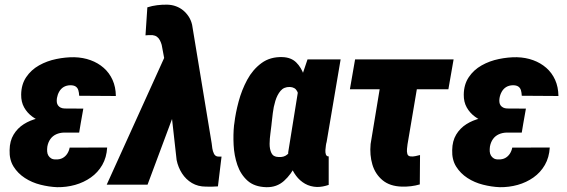

<svg xmlns="http://www.w3.org/2000/svg" viewBox="-20 -779 2390 810"><path d="M206.5 -287.6 325.2 -287.1 314 -219.7H250.5Q231.9 -219.2 217 -212.4Q202.1 -205.6 192.6 -192.4Q183.1 -179.2 179.7 -160.6Q178.2 -149.4 179 -139.6Q179.7 -129.9 184.1 -122.6Q188.5 -115.2 196.3 -110.6Q204.1 -106 216.3 -106.4Q232.4 -106 244.1 -112.3Q255.9 -118.7 263.4 -130.1Q271 -141.6 273.9 -156.2L432.1 -156.7Q429.7 -114.7 411.4 -83Q393.1 -51.3 363.3 -30.3Q333.5 -9.3 296.9 1Q260.3 11.2 221.2 10.7Q186.5 9.3 150.6 0.2Q114.7 -8.8 85 -28.1Q55.2 -47.4 37.1 -76.4Q19 -105.5 20.5 -146Q21 -184.1 37.4 -211.2Q53.7 -238.3 80.3 -255.1Q106.9 -272 139.9 -279.8Q172.9 -287.6 206.5 -287.6ZM319.3 -252 218.8 -252.4Q191.9 -253.4 165.3 -262Q138.7 -270.5 116.7 -286.6Q94.7 -302.7 81.8 -325.9Q68.8 -349.1 69.3 -379.9Q69.8 -422.9 90.6 -453.6Q111.3 -484.4 144.8 -503.2Q178.2 -522 217.5 -530Q256.8 -538.1 293.5 -537.6Q330.6 -536.6 362.1 -525.1Q393.6 -513.7 417.5 -492.7Q441.4 -471.7 454.8 -441.9Q468.3 -412.1 468.8 -374L314 -375Q313.5 -388.2 310.5 -398.2Q307.6 -408.2 299.6 -413.8Q291.5 -419.4 276.4 -419.4Q260.3 -418.9 248.5 -411.9Q236.8 -404.8 229.7 -392.3Q222.7 -379.9 220.2 -365.2Q218.8 -356 219.7 -347.9Q220.7 -339.8 224.9 -334.2Q229 -328.6 235.6 -325.2Q242.2 -321.8 252 -321.3L331.5 -320.8Z M719.2 -313 602.5 0H430.2L676.8 -543.9L786.1 -543.5ZM686 -759.3Q705.6 -758.8 722.7 -752.4Q739.7 -746.1 753.2 -734.9Q766.6 -723.6 776.4 -708.5Q786.1 -693.4 790.5 -674.3L873 -174.3Q874 -165.5 875.7 -153.3Q877.4 -141.1 882.6 -130.6Q887.7 -120.1 898.4 -118.7Q902.8 -118.2 906.7 -118.2Q910.6 -118.2 914.6 -118.2L899.4 7.3Q886.7 8.3 873.8 8.5Q860.8 8.8 848.6 8.3Q815.4 8.3 789.8 -6.8Q764.2 -22 747.8 -47.6Q731.4 -73.2 725.1 -104L683.6 -475.6L662.1 -589.8Q659.2 -600.1 654.5 -609.1Q649.9 -618.2 642.3 -623.8Q634.8 -629.4 623 -630.9Q615.2 -631.3 607.9 -630.9Q600.6 -630.4 593.8 -629.9L601.6 -748Q621.6 -754.4 643.1 -757.1Q664.6 -759.8 686 -759.3Z M967.3 -250 968.8 -259.8Q973.6 -301.8 986.6 -350.3Q999.5 -398.9 1022.9 -442.4Q1046.4 -485.8 1083.3 -512.9Q1120.1 -540 1172.4 -538.1Q1208.5 -536.6 1229.7 -515.6Q1251 -494.6 1262.2 -461.9Q1273.4 -429.2 1277.1 -392.1Q1280.8 -355 1280.3 -320.6Q1279.8 -286.1 1278.8 -262.7L1277.8 -250.5Q1272 -217.3 1260.3 -172.6Q1248.5 -127.9 1228.8 -85.7Q1209 -43.5 1178.2 -15.9Q1147.5 11.7 1103.5 10.7Q1053.2 9.3 1024.2 -16.8Q995.1 -43 981.4 -83Q967.8 -123 965.6 -167.5Q963.4 -211.9 967.3 -250ZM1126 -259.8 1125 -250Q1124 -237.8 1120.8 -216.3Q1117.7 -194.8 1117.4 -172.4Q1117.2 -149.9 1125 -133.5Q1132.8 -117.2 1154.3 -116.7Q1177.2 -114.7 1191.4 -126.7Q1205.6 -138.7 1213.6 -157.5Q1221.7 -176.3 1225.6 -197.5Q1229.5 -218.8 1231.4 -235.8L1235.8 -274.9Q1237.3 -287.1 1240.2 -309.3Q1243.2 -331.5 1242.4 -355Q1241.7 -378.4 1233.2 -394.8Q1224.6 -411.1 1202.6 -412.1Q1177.7 -412.6 1163.6 -395.8Q1149.4 -378.9 1141.6 -353.3Q1133.8 -327.6 1130.9 -301.8Q1127.9 -275.9 1126 -259.8ZM1277.3 -528.3H1417L1357.9 -179.7Q1356.4 -175.8 1355 -166.5Q1353.5 -157.2 1352.8 -146.2Q1352.1 -135.3 1354.7 -127.7Q1357.4 -120.1 1364.7 -119.1Q1365.7 -119.1 1366 -119.4Q1366.2 -119.6 1366.7 -120.1V1Q1354 5.4 1342 7.6Q1330.1 9.8 1317.4 9.8Q1289.1 8.8 1266.8 -3.9Q1244.6 -16.6 1229 -37.6Q1213.4 -58.6 1204.6 -84.2Q1195.8 -109.9 1195.8 -136.2L1242.2 -424.3Z M1893.6 -528.3 1871.6 -402.3H1456.1L1478 -528.3ZM1602.5 -528.3H1759.8L1699.2 -169.9Q1698.2 -162.6 1697 -150.9Q1695.8 -139.2 1698.5 -129.6Q1701.2 -120.1 1712.4 -119.1Q1722.7 -118.2 1732.7 -120.4Q1742.7 -122.6 1752 -125L1751 -1Q1732.4 4.4 1713.6 6.6Q1694.8 8.8 1675.3 8.3Q1624.5 6.8 1593.8 -18.8Q1563 -44.4 1551 -84.7Q1539.1 -125 1543.5 -171.4Z M2073.7 -287.6 2192.4 -287.1 2181.2 -219.7H2117.7Q2099.1 -219.2 2084.2 -212.4Q2069.3 -205.6 2059.8 -192.4Q2050.3 -179.2 2046.9 -160.6Q2045.4 -149.4 2046.1 -139.6Q2046.9 -129.9 2051.3 -122.6Q2055.7 -115.2 2063.5 -110.6Q2071.3 -106 2083.5 -106.4Q2099.6 -106 2111.3 -112.3Q2123 -118.7 2130.6 -130.1Q2138.2 -141.6 2141.1 -156.2L2299.3 -156.7Q2296.9 -114.7 2278.6 -83Q2260.3 -51.3 2230.5 -30.3Q2200.7 -9.3 2164.1 1Q2127.4 11.2 2088.4 10.7Q2053.7 9.3 2017.8 0.2Q1981.9 -8.8 1952.1 -28.1Q1922.4 -47.4 1904.3 -76.4Q1886.2 -105.5 1887.7 -146Q1888.2 -184.1 1904.5 -211.2Q1920.9 -238.3 1947.5 -255.1Q1974.1 -272 2007.1 -279.8Q2040 -287.6 2073.7 -287.6ZM2186.5 -252 2085.9 -252.4Q2059.1 -253.4 2032.5 -262Q2005.9 -270.5 1983.9 -286.6Q1961.9 -302.7 1949 -325.9Q1936 -349.1 1936.5 -379.9Q1937 -422.9 1957.8 -453.6Q1978.5 -484.4 2012 -503.2Q2045.4 -522 2084.7 -530Q2124 -538.1 2160.6 -537.6Q2197.8 -536.6 2229.2 -525.1Q2260.7 -513.7 2284.7 -492.7Q2308.6 -471.7 2322 -441.9Q2335.4 -412.1 2335.9 -374L2181.2 -375Q2180.7 -388.2 2177.7 -398.2Q2174.8 -408.2 2166.7 -413.8Q2158.7 -419.4 2143.6 -419.4Q2127.4 -418.9 2115.7 -411.9Q2104 -404.8 2096.9 -392.3Q2089.8 -379.9 2087.4 -365.2Q2085.9 -356 2086.9 -347.9Q2087.9 -339.8 2092 -334.2Q2096.2 -328.6 2102.8 -325.2Q2109.4 -321.8 2119.1 -321.3L2198.7 -320.8Z"/></svg>

Font: Roboto Condensed Black
Style: Italic
Weight: 900
Italic angle: -12°
Designer: Christian Robertson
Foundry: Google
Version: Version 3.008; 2023